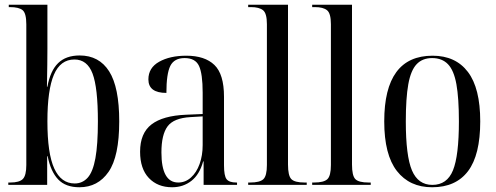

<svg xmlns="http://www.w3.org/2000/svg" viewBox="-20 -780 2092 810"><path d="M315 10Q257 10 225.5 -23Q194 -56 181 -121H179V0H15V-10H23Q62 -10 76.5 -25Q91 -40 91 -84V-677Q91 -724 75.5 -737Q60 -750 22 -750H17V-760H180V-574Q180 -547 179.5 -506Q179 -465 178 -414H180Q192 -481 225 -513.5Q258 -546 316 -546Q398 -546 440.5 -479Q483 -412 483 -268Q483 -120 438 -55Q393 10 315 10ZM295 -6Q328 -6 350 -30.5Q372 -55 382.5 -112.5Q393 -170 393 -268Q393 -410 370.5 -469.5Q348 -529 294 -529Q235 -529 207.5 -465Q180 -401 180 -268Q180 -132 209 -69Q238 -6 295 -6Z M706 10Q645 10 608 -29Q571 -68 571 -140Q571 -218 619 -255Q667 -292 765 -296L835 -299V-389Q835 -469 819.5 -502Q804 -535 759 -535Q715 -535 698.5 -502Q682 -469 682 -388Q606 -388 606 -445Q606 -494 651.5 -519.5Q697 -545 766 -545Q844 -545 884.5 -506Q925 -467 925 -372V-83Q925 -38 936 -24Q947 -10 977 -10H980V0H839V-99H837Q822 -44 787.5 -17Q753 10 706 10ZM732 -10Q762 -10 785.5 -31Q809 -52 822 -88Q835 -124 835 -168V-289L784 -286Q713 -282 687 -247Q661 -212 661 -137Q661 -10 732 -10Z M1027 0V-10H1035Q1076 -10 1091 -24Q1106 -38 1106 -84V-678Q1106 -724 1089.5 -737Q1073 -750 1039 -750H1027V-760H1195V-86Q1195 -39 1209 -24.5Q1223 -10 1265 -10H1274V0Z M1297 0V-10H1305Q1346 -10 1361 -24Q1376 -38 1376 -84V-678Q1376 -724 1359.5 -737Q1343 -750 1309 -750H1297V-760H1465V-86Q1465 -39 1479 -24.5Q1493 -10 1535 -10H1544V0Z M1803 10Q1708 10 1654.5 -58.5Q1601 -127 1601 -268Q1601 -545 1805 -545Q1902 -545 1954 -476.5Q2006 -408 2006 -268Q2006 -126 1954.5 -58Q1903 10 1803 10ZM1804 0Q1866 0 1891 -61.5Q1916 -123 1916 -268Q1916 -366 1905.5 -424.5Q1895 -483 1870 -509Q1845 -535 1803 -535Q1762 -535 1737.5 -509Q1713 -483 1702.5 -424.5Q1692 -366 1692 -268Q1692 -122 1718 -61Q1744 0 1804 0Z"/></svg>

Font: Noto Serif Display Condensed
Style: Regular
Weight: 400
Width: 3
Designer: Monotype Design Team
Foundry: Monotype Imaging Inc.
Version: Version 2.009